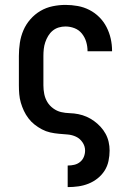

<svg xmlns="http://www.w3.org/2000/svg" viewBox="-20 -548 540 783"><path d="M256 215V127H257Q270 127 283 124Q296 121 306.5 112.5Q317 104 322 91.5Q327 79 327 66Q327 48 316.5 32.5Q306 17 290 9.5Q274 2 256 0.5Q238 -1 220 -2.5Q202 -4 184.5 -8Q167 -12 151 -20.5Q135 -29 121 -40Q107 -51 96 -65.5Q85 -80 77.5 -96Q70 -112 65 -129Q60 -146 58.5 -164Q57 -182 57 -200V-320Q57 -347 61 -373.5Q65 -400 75.5 -424.5Q86 -449 104 -469.5Q122 -490 145 -503.5Q168 -517 194.5 -522.5Q221 -528 247 -528Q272 -528 297 -523.5Q322 -519 344.5 -507.5Q367 -496 385 -478Q403 -460 414.5 -437.5Q426 -415 431.5 -390.5Q437 -366 437 -341V-339H337V-340Q337 -359 331.5 -377.5Q326 -396 314 -411Q302 -426 284 -433Q266 -440 247 -440Q233 -440 219.5 -436Q206 -432 195 -423Q184 -414 176.5 -401.5Q169 -389 164.5 -375.5Q160 -362 158.5 -348Q157 -334 157 -320V-200Q157 -182 160.5 -164.5Q164 -147 173 -132Q182 -117 197 -106Q212 -95 229 -91Q246 -87 264 -86.5Q282 -86 299.5 -82.5Q317 -79 333 -72Q349 -65 363.5 -54.5Q378 -44 390 -31Q402 -18 410.5 -2.5Q419 13 423 30.5Q427 48 427 66Q427 87 422.5 108.5Q418 130 406.5 148Q395 166 378 179.5Q361 193 341 201Q321 209 299.5 212Q278 215 257 215Z"/></svg>

Font: Iosevka Curly Slab Semibold
Style: Regular
Weight: 600
Monospace: yes
Designer: Belleve Invis
Foundry: Belleve Invis
Version: Version 22.1.2; ttfautohint (v1.8.4)